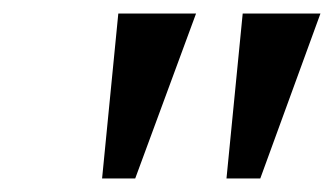

<svg xmlns="http://www.w3.org/2000/svg" viewBox="-20 -734 494 284"><path d="M131 -470 155 -714H270L180 -470ZM315 -470 339 -714H454L365 -470Z"/></svg>

Font: Noto Serif Tamil SemiCondensed Medium
Style: Italic
Weight: 500
Width: 4
Italic angle: -12°
Designer: Indian Type Foundry, Tom Grace, and the Monotype Design Team
Foundry: Monotype Imaging Inc.
Version: Version 2.003; ttfautohint (v1.8.4.7-5d5b)